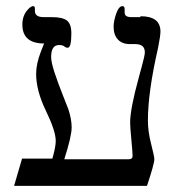

<svg xmlns="http://www.w3.org/2000/svg" viewBox="-20 -609 605 627"><path d="M438 -553 439 -556Q504 -556 504 -506Q504 -492 496 -452Q463 -308 463 -215Q463 -179 474 -137Q484 -98 484 -89Q484 -74 460 -2H26L52 -91H151L154 -102Q162 -132 162 -149Q162 -181 130 -247Q98 -313 98 -368Q98 -400 113 -439L124 -467Q53 -467 53 -529Q53 -560 73 -580Q82 -589 88 -589Q94 -589 94 -581V-573Q94 -553 123 -553H150Q184 -553 198.5 -542Q213 -531 213 -500Q213 -453 201 -453Q196 -453 192 -456Q186 -462 173 -462Q147 -462 147 -423Q147 -406 158 -372.5Q169 -339 184.5 -300Q200 -261 203 -253Q214 -220 214 -193Q214 -164 190 -89H401Q413 -89 413 -100Q413 -111 409 -152.5Q405 -194 405 -209Q405 -253 433 -355L443 -392Q453 -428 453 -438Q453 -465 422 -465H404Q379 -465 365 -480Q351 -495 351 -522Q351 -540 359.5 -564.5Q368 -589 380 -589Q387 -589 387 -579V-568Q387 -553 409 -553Z"/></svg>

Font: Libra Serif Modern
Style: Regular
Weight: 400
Designer: Stefan Peev, Context Ltd
Foundry: Stefan Peev, Context Ltd
Version: Version 1.000